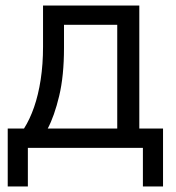

<svg xmlns="http://www.w3.org/2000/svg" viewBox="-20 -536 637 696"><path d="M8 140V-70H67Q88 -103 103.5 -147.5Q119 -192 127.5 -247.5Q136 -303 136 -367V-516H485V-70H571V140H498V0H81V140ZM153 -70H405V-446H212V-363Q212 -261 194.5 -188Q177 -115 153 -70Z"/></svg>

Font: IBM Plex Sans Var
Style: Regular
Weight: 400
Designer: Mike Abbink, Paul van der Laan, Pieter van Rosmalen
Foundry: Bold Monday
Version: Version 3.000